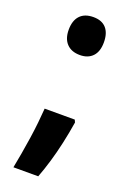

<svg xmlns="http://www.w3.org/2000/svg" viewBox="-136 -601 523 785"><g transform="rotate(20 125.5 -208.5)"><path d="M205 -122Q197 -72 187 -27Q177 18 165 58.5Q153 99 139 136H31Q37 106 43 71Q49 36 54.5 -0.5Q60 -37 63.5 -71Q67 -105 69 -133H200ZM51 -470Q51 -510 71 -531.5Q91 -553 129 -553Q166 -553 185 -531.5Q204 -510 204 -470Q204 -430 184 -409Q164 -388 129 -388Q92 -388 71.5 -409.5Q51 -431 51 -470Z"/></g></svg>

Font: Noto Sans Display ExtraCondensed
Style: Bold
Weight: 700
Width: 2
Designer: Monotype Design Team
Foundry: Monotype Imaging Inc.
Version: Version 2.003